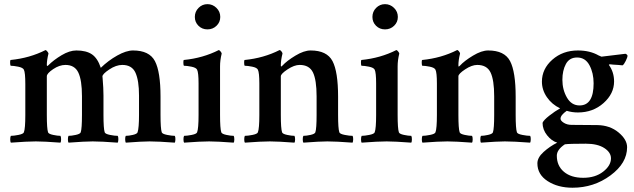

<svg xmlns="http://www.w3.org/2000/svg" viewBox="-20 -670 2996 907"><path d="M340.8 -431.6Q387.7 -431.6 414.6 -413.1Q441.4 -394.5 456.1 -349.6Q491.2 -383.8 533.7 -407.7Q576.2 -431.6 608.4 -431.6Q685.5 -431.6 711.9 -381.3Q738.3 -331.1 738.3 -212.9V-127Q738.3 -62.5 744.1 -44.9Q747.1 -37.1 769.5 -32.7Q792 -28.3 805.7 -28.3Q808.6 -24.4 808.6 -12.7Q808.6 -1 805.7 3.9Q727.5 -2 686.5 -2Q652.3 -2 574.2 3.9Q571.3 -1 571.3 -12.7Q571.3 -24.4 574.2 -28.3Q587.9 -28.3 607.4 -32.7Q627 -37.1 629.9 -44.9Q636.7 -65.4 636.7 -127V-218.8Q636.7 -289.1 620.1 -326.2Q603.5 -363.3 557.6 -363.3Q528.3 -363.3 496.1 -341.8Q463.9 -320.3 463.9 -308.6Q463.9 -307.6 464.4 -304.2Q464.8 -300.8 464.8 -299.8Q468.8 -252.9 468.8 -218.8V-127Q468.8 -62.5 474.6 -44.9Q477.5 -37.1 499.5 -32.7Q521.5 -28.3 536.1 -28.3Q539.1 -24.4 539.1 -12.7Q539.1 -1 536.1 3.9Q458 -2 418 -2Q381.8 -2 303.7 3.9Q300.8 0 300.8 -11.7Q300.8 -23.4 303.7 -28.3Q317.4 -28.3 337.9 -32.7Q358.4 -37.1 361.3 -44.9Q367.2 -62.5 367.2 -127V-215.8Q367.2 -291 350.1 -327.1Q333 -363.3 289.1 -363.3Q260.7 -363.3 231 -343.3Q201.2 -323.2 201.2 -309.6V-127Q201.2 -62.5 207 -44.9Q210 -37.1 231 -32.7Q252 -28.3 265.6 -28.3Q268.6 -23.4 268.6 -11.7Q268.6 0 265.6 3.9Q187.5 -2 149.4 -2Q109.4 -2 31.2 3.9Q28.3 0 28.3 -11.7Q28.3 -23.4 31.2 -28.3Q44.9 -28.3 67.4 -32.7Q89.8 -37.1 92.8 -44.9Q99.6 -62.5 99.6 -127V-272.5Q99.6 -327.1 92.8 -340.8Q87.9 -350.6 65.9 -355Q43.9 -359.4 30.3 -359.4Q28.3 -361.3 27.8 -373Q27.3 -384.8 30.3 -386.7Q120.1 -395.5 195.3 -433.6Q199.2 -432.6 204.1 -426.3Q209 -419.9 209 -417Q201.2 -385.7 201.2 -363.3Q201.2 -358.4 203.1 -358.4Q205.1 -358.4 208 -361.3Q233.4 -386.7 271 -409.2Q308.6 -431.6 340.8 -431.6Z M1019.5 -309.6V-127Q1019.5 -62.5 1025.4 -44.9Q1028.3 -37.1 1049.3 -32.7Q1070.3 -28.3 1084 -28.3Q1086.9 -23.4 1086.9 -11.7Q1086.9 0 1084 3.9Q1005.9 -2 967.8 -2Q927.7 -2 849.6 3.9Q846.7 0 846.7 -11.7Q846.7 -23.4 849.6 -28.3Q863.3 -28.3 885.7 -32.7Q908.2 -37.1 911.1 -44.9Q918 -62.5 918 -127V-275.4Q918 -327.1 911.1 -340.8Q906.2 -350.6 884.3 -355Q862.3 -359.4 848.6 -359.4Q846.7 -361.3 846.2 -373Q845.7 -384.8 848.6 -386.7Q938.5 -395.5 1013.7 -433.6Q1017.6 -432.6 1022.5 -426.3Q1027.3 -419.9 1027.3 -417Q1019.5 -385.7 1019.5 -356.4ZM900.4 -589.8Q900.4 -615.2 918 -632.8Q935.5 -650.4 960 -650.4Q984.4 -650.4 1002.4 -632.8Q1020.5 -615.2 1020.5 -589.8Q1020.5 -565.4 1002.9 -548.3Q985.4 -531.2 960 -531.2Q934.6 -531.2 917.5 -548.3Q900.4 -565.4 900.4 -589.8Z M1447.3 -431.6Q1524.4 -431.6 1550.8 -381.3Q1577.1 -331.1 1577.1 -212.9V-127Q1577.1 -62.5 1583 -44.9Q1585.9 -37.1 1608.4 -32.7Q1630.9 -28.3 1645.5 -28.3Q1648.4 -24.4 1648.4 -12.7Q1648.4 -1 1645.5 3.9Q1567.4 -2 1526.4 -2Q1491.2 -2 1413.1 3.9Q1410.2 0 1410.2 -11.7Q1410.2 -23.4 1413.1 -28.3Q1426.8 -28.3 1446.8 -32.7Q1466.8 -37.1 1469.7 -44.9Q1475.6 -62.5 1475.6 -127V-214.8Q1475.6 -292 1458.5 -327.6Q1441.4 -363.3 1395.5 -363.3Q1370.1 -363.3 1338.4 -342.3Q1306.6 -321.3 1306.6 -309.6V-127Q1306.6 -62.5 1312.5 -44.9Q1315.4 -37.1 1336.4 -32.7Q1357.4 -28.3 1371.1 -28.3Q1374 -23.4 1374 -11.7Q1374 0 1371.1 3.9Q1293 -2 1254.9 -2Q1214.8 -2 1136.7 3.9Q1133.8 0 1133.8 -11.7Q1133.8 -23.4 1136.7 -28.3Q1150.4 -28.3 1172.9 -32.7Q1195.3 -37.1 1198.2 -44.9Q1205.1 -62.5 1205.1 -127V-275.4Q1205.1 -327.1 1198.2 -340.8Q1193.4 -350.6 1171.4 -355Q1149.4 -359.4 1135.7 -359.4Q1133.8 -361.3 1133.3 -373Q1132.8 -384.8 1135.7 -386.7Q1225.6 -395.5 1300.8 -433.6Q1304.7 -433.6 1309.6 -427.2Q1314.5 -420.9 1314.5 -417Q1306.6 -385.7 1306.6 -361.3Q1306.6 -355.5 1308.6 -355.5Q1309.6 -355.5 1313.5 -359.4Q1335 -382.8 1375.5 -407.2Q1416 -431.6 1447.3 -431.6Z M1858.4 -309.6V-127Q1858.4 -62.5 1864.3 -44.9Q1867.2 -37.1 1888.2 -32.7Q1909.2 -28.3 1922.9 -28.3Q1925.8 -23.4 1925.8 -11.7Q1925.8 0 1922.9 3.9Q1844.7 -2 1806.6 -2Q1766.6 -2 1688.5 3.9Q1685.5 0 1685.5 -11.7Q1685.5 -23.4 1688.5 -28.3Q1702.1 -28.3 1724.6 -32.7Q1747.1 -37.1 1750 -44.9Q1756.8 -62.5 1756.8 -127V-275.4Q1756.8 -327.1 1750 -340.8Q1745.1 -350.6 1723.1 -355Q1701.2 -359.4 1687.5 -359.4Q1685.5 -361.3 1685.1 -373Q1684.6 -384.8 1687.5 -386.7Q1777.3 -395.5 1852.5 -433.6Q1856.4 -432.6 1861.3 -426.3Q1866.2 -419.9 1866.2 -417Q1858.4 -385.7 1858.4 -356.4ZM1739.3 -589.8Q1739.3 -615.2 1756.8 -632.8Q1774.4 -650.4 1798.8 -650.4Q1823.2 -650.4 1841.3 -632.8Q1859.4 -615.2 1859.4 -589.8Q1859.4 -565.4 1841.8 -548.3Q1824.2 -531.2 1798.8 -531.2Q1773.4 -531.2 1756.3 -548.3Q1739.3 -565.4 1739.3 -589.8Z M2286.1 -431.6Q2363.3 -431.6 2389.6 -381.3Q2416 -331.1 2416 -212.9V-127Q2416 -62.5 2421.9 -44.9Q2424.8 -37.1 2447.3 -32.7Q2469.7 -28.3 2484.4 -28.3Q2487.3 -24.4 2487.3 -12.7Q2487.3 -1 2484.4 3.9Q2406.2 -2 2365.2 -2Q2330.1 -2 2252 3.9Q2249 0 2249 -11.7Q2249 -23.4 2252 -28.3Q2265.6 -28.3 2285.6 -32.7Q2305.7 -37.1 2308.6 -44.9Q2314.5 -62.5 2314.5 -127V-214.8Q2314.5 -292 2297.4 -327.6Q2280.3 -363.3 2234.4 -363.3Q2209 -363.3 2177.2 -342.3Q2145.5 -321.3 2145.5 -309.6V-127Q2145.5 -62.5 2151.4 -44.9Q2154.3 -37.1 2175.3 -32.7Q2196.3 -28.3 2210 -28.3Q2212.9 -23.4 2212.9 -11.7Q2212.9 0 2210 3.9Q2131.8 -2 2093.8 -2Q2053.7 -2 1975.6 3.9Q1972.7 0 1972.7 -11.7Q1972.7 -23.4 1975.6 -28.3Q1989.3 -28.3 2011.7 -32.7Q2034.2 -37.1 2037.1 -44.9Q2043.9 -62.5 2043.9 -127V-275.4Q2043.9 -327.1 2037.1 -340.8Q2032.2 -350.6 2010.3 -355Q1988.3 -359.4 1974.6 -359.4Q1972.7 -361.3 1972.2 -373Q1971.7 -384.8 1974.6 -386.7Q2064.5 -395.5 2139.6 -433.6Q2143.6 -433.6 2148.4 -427.2Q2153.3 -420.9 2153.3 -417Q2145.5 -385.7 2145.5 -361.3Q2145.5 -355.5 2147.5 -355.5Q2148.4 -355.5 2152.3 -359.4Q2173.8 -382.8 2214.4 -407.2Q2254.9 -431.6 2286.1 -431.6Z M2706.1 -398.4Q2669.9 -398.4 2653.3 -367.7Q2636.7 -336.9 2636.7 -293Q2636.7 -246.1 2658.2 -209Q2679.7 -171.9 2717.8 -171.9Q2784.2 -171.9 2784.2 -276.4Q2784.2 -325.2 2764.6 -361.8Q2745.1 -398.4 2706.1 -398.4ZM2747.1 8.8Q2668 8.8 2648.4 11.7Q2610.4 37.1 2610.4 65.4Q2610.4 113.3 2644 141.6Q2677.7 169.9 2735.4 169.9Q2792 169.9 2829.1 141.1Q2866.2 112.3 2866.2 78.1Q2866.2 49.8 2834.5 29.3Q2802.7 8.8 2747.1 8.8ZM2801.8 -79.1Q2861.3 -78.1 2901.9 -44.4Q2942.4 -10.7 2942.4 25.4Q2942.4 100.6 2863.8 158.7Q2785.2 216.8 2684.6 216.8Q2615.2 216.8 2566.9 185.5Q2518.6 154.3 2518.6 101.6Q2518.6 74.2 2547.9 47.9Q2577.1 21.5 2612.3 3.9Q2585.9 -3.9 2564.5 -30.8Q2543 -57.6 2543 -89.8Q2547.9 -102.5 2574.7 -123.5Q2601.6 -144.5 2626 -158.2Q2586.9 -176.8 2563.5 -210.9Q2540 -245.1 2540 -284.2Q2540 -344.7 2589.4 -388.2Q2638.7 -431.6 2710 -431.6Q2766.6 -431.6 2807.6 -408.2Q2820.3 -402.3 2821.3 -402.3L2934.6 -416Q2944.3 -412.1 2944.3 -406.2Q2944.3 -399.4 2936 -382.3Q2927.7 -365.2 2920.9 -361.3Q2913.1 -362.3 2899.4 -363.3Q2885.7 -364.3 2877 -364.7Q2868.2 -365.2 2862.3 -366.2Q2856.4 -366.2 2856.4 -363.3Q2880.9 -329.1 2880.9 -285.2Q2880.9 -227.5 2831.1 -183.1Q2781.2 -138.7 2710 -138.7Q2682.6 -138.7 2657.2 -146.5Q2627.9 -126 2627.9 -109.4Q2627.9 -99.6 2643.6 -89.8Q2659.2 -80.1 2680.7 -80.1Q2762.7 -80.1 2801.8 -79.1Z"/></svg>

Font: Crimson
Style: Semibold
Weight: 600
Version: Version 0.8